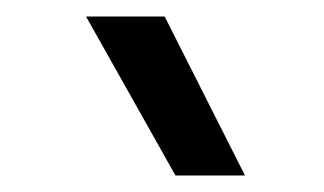

<svg xmlns="http://www.w3.org/2000/svg" viewBox="-20 -717 392 232"><path d="M192 -505H276L179 -697H84Z"/></svg>

Font: Goli SemiBold
Style: Regular
Weight: 600
Designer: jaikishan Patel
Foundry: MagicType
Version: Version 1.000;Glyphs 3.2 (3242)